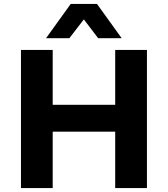

<svg xmlns="http://www.w3.org/2000/svg" viewBox="-20 -960 857 980"><path d="M87 0V-705H249V-425H568V-705H730V0H568V-288H249V0ZM215 -765 341 -940H475L601 -765H481L408 -861L334 -765Z"/></svg>

Font: Nunito Sans 8pt ExtraBold
Style: Regular
Weight: 800
Version: Version 3.101;gftools[0.9.27]